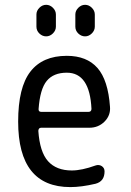

<svg xmlns="http://www.w3.org/2000/svg" viewBox="-20 -760 540 790"><path d="M254.9 -460.9Q200.2 -460.9 172.4 -427.2Q144.5 -393.6 138.7 -310.5Q138.7 -299.8 149.4 -299.8H344.7Q355.5 -299.8 356.4 -311.5Q349.6 -460.9 254.9 -460.9ZM269.5 9.8Q54.7 9.8 54.7 -259.8Q54.7 -400.4 105 -465.3Q155.3 -530.3 254.9 -530.3Q336.9 -530.3 380.9 -480.5Q424.8 -430.7 432.6 -320.3Q435.5 -285.2 410.2 -259.8Q384.8 -234.4 347.7 -234.4H149.4Q138.7 -234.4 137.7 -221.7Q143.6 -134.8 177.7 -96.7Q211.9 -58.6 275.4 -58.6Q316.4 -58.6 373 -79.1Q386.7 -84 398.4 -76.7Q410.2 -69.3 410.2 -54.7Q410.2 -13.7 373 -3.9Q314.5 9.8 269.5 9.8ZM290 -700.2Q290 -715.8 302.2 -728Q314.5 -740.2 330.1 -740.2Q345.7 -740.2 357.9 -728Q370.1 -715.8 370.1 -700.2V-650.4Q370.1 -634.8 357.9 -622.6Q345.7 -610.4 330.1 -610.4Q314.5 -610.4 302.2 -622.1Q290 -633.8 290 -650.4ZM129.9 -700.2Q129.9 -715.8 142.1 -728Q154.3 -740.2 169.9 -740.2Q185.5 -740.2 197.8 -728Q210 -715.8 210 -700.2V-650.4Q210 -634.8 197.8 -622.6Q185.5 -610.4 169.9 -610.4Q154.3 -610.4 142.1 -622.1Q129.9 -633.8 129.9 -650.4Z"/></svg>

Font: Rounded-X Mgen+ 2m regular
Style: Regular
Weight: 400
Designer: [Source Han Sans]
Ryoko NISHIZUKA  (kana & ideographs); Paul D. Hunt (Latin, Greek & Cyrillic); Wenlong ZHANG  (bopomofo
Version: Version 1.059.20150602